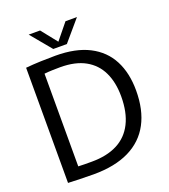

<svg xmlns="http://www.w3.org/2000/svg" viewBox="-160 -1015 994 1131"><g transform="rotate(-20 337.0 -449.0)"><path d="M231.7 2.9Q185.2 2.9 147.1 1.5Q109.1 0 71.6 -1.2V-723.2Q117.2 -727.6 166.1 -729.3Q214.9 -731 257.6 -731Q384.4 -731 468.4 -687.9Q552.3 -644.8 593.5 -565.3Q634.8 -485.8 634.8 -375.8Q634.8 -254.4 589.6 -169.9Q544.5 -85.3 454.7 -41.2Q364.9 2.9 231.7 2.9ZM245.9 -70.9Q341.2 -70.9 406.7 -104.6Q472.2 -138.2 506.2 -205.9Q540.3 -273.6 540.3 -373.7Q540.3 -461.7 509.6 -525.5Q479 -589.2 417.1 -623.4Q355.2 -657.6 260.8 -657.6Q237.5 -657.6 211.3 -656.7Q185 -655.9 161.6 -653.3V-72.3Q181.2 -71.3 200.3 -71.1Q219.4 -70.9 245.9 -70.9ZM259.7 -772.4 152.6 -901.4H223.9L302.7 -802.3L383.3 -901.4H455.1L345 -772.4Z"/></g></svg>

Font: Murecho Thin
Style: Regular
Weight: 100
Designer: Neil Summerour
Foundry: Positype
Version: Version 1.010